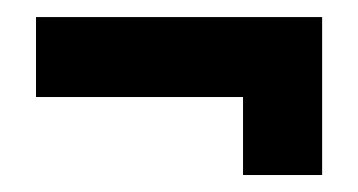

<svg xmlns="http://www.w3.org/2000/svg" viewBox="-20 -310 420 225"><path d="M264.8 -104.9H357.5V-290H22.2V-196.3H264.8Z"/></svg>

Font: Anybody Thin Condensed
Style: Regular
Weight: 100
Width: 3
Version: Version 1.113;gftools[0.9.25]